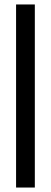

<svg xmlns="http://www.w3.org/2000/svg" viewBox="-20 -740 229 860"><path d="M52 100V-720H136V100Z"/></svg>

Font: DM Sans 36pt
Style: Regular
Weight: 400
Designer: Colophon Foundry, Jonny Pinhorn
Foundry: Colophon Foundry
Version: Version 4.004;gftools[0.9.30]